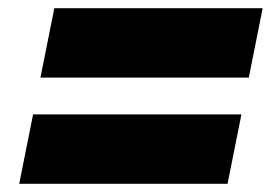

<svg xmlns="http://www.w3.org/2000/svg" viewBox="-20 -585 663 470"><path d="M79 -395 113 -565H623L589 -395ZM27 -135 61 -305H571L537 -135Z"/></svg>

Font: Montserrat Thin Black
Style: Italic
Weight: 900
Italic angle: -11.3°
Version: Version 9.000